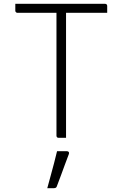

<svg xmlns="http://www.w3.org/2000/svg" viewBox="-20 -720 640 1003"><path d="M60 -700H529Q534 -700 537 -697Q540 -694 540 -689Q540 -679 540 -671Q540 -663 540 -653H71Q68 -653 65.5 -654.5Q63 -656 61.5 -658.5Q60 -661 60 -664Q60 -674 60 -682Q60 -690 60 -700ZM325 0Q315 0 305.5 0Q296 0 286 0Q281 0 278 -3Q275 -6 275 -11Q275 -95 275 -178.5Q275 -262 275 -345.5Q275 -429 275 -512.5Q275 -596 275 -680H331L325 -669Q325 -640 325 -611Q325 -582 325 -552.5Q325 -523 325 -494Q325 -429 325 -363Q325 -297 325 -231.5Q325 -166 325 -100Q325 -74 325 -49Q325 -24 325 0ZM278 70Q289 70 302.5 70Q316 70 330 70Q336 70 339 74Q342 78 340 84Q329 113 319 140Q309 167 299 194.5Q289 222 277 253Q276 257 272.5 260Q269 263 262 263Q253 263 245.5 263Q238 263 227 263Q236 230 245 197Q254 164 262.5 132Q271 100 278 70Z"/></svg>

Font: Recursive Light
Style: Regular
Weight: 300
Version: Version 1.085